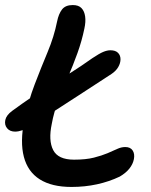

<svg xmlns="http://www.w3.org/2000/svg" viewBox="-27 -731 599 760"><path d="M33 -210Q12 -210 1 -223.5Q-10 -237 -6 -256Q-2 -275 21 -292Q66 -325 103.5 -350Q141 -375 177 -396.5Q213 -418 252 -442.5Q291 -467 339 -501Q366 -519 381.5 -525.5Q397 -532 410 -532Q430 -532 440 -522Q450 -512 450 -496.5Q450 -481 441 -465.5Q432 -450 414 -438Q336 -387 283.5 -353Q231 -319 197 -297Q163 -275 141 -261Q119 -247 101 -235Q81 -222 63.5 -216Q46 -210 33 -210ZM256 9Q178 9 130.5 -21Q83 -51 67.5 -110Q52 -169 69 -255Q85 -331 110.5 -397.5Q136 -464 161.5 -525Q187 -586 199 -646Q205 -676 218.5 -693.5Q232 -711 261 -711Q284 -711 295.5 -699Q307 -687 310 -666Q313 -645 307 -618Q297 -569 279.5 -520.5Q262 -472 241.5 -424.5Q221 -377 203.5 -331.5Q186 -286 178 -241Q164 -175 183.5 -137Q203 -99 266 -99Q313 -99 344.5 -107Q376 -115 398.5 -124.5Q421 -134 437 -141.5Q453 -149 469 -149Q489 -149 498 -135.5Q507 -122 503 -101Q499 -81 485 -63.5Q471 -46 447 -32Q405 -12 357 -1.5Q309 9 256 9Z"/></svg>

Font: Shantell Sans Medium
Style: Italic
Weight: 500
Italic angle: -11°
Designer: Stephen Nixon, Anya Danilova, Shantell Martin
Foundry: Arrow Type
Version: Version 1.011;[c5ecc13dd]